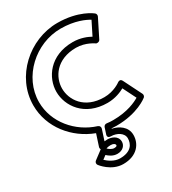

<svg xmlns="http://www.w3.org/2000/svg" viewBox="-274 -1005 1312 1464"><g transform="rotate(-30 382.0 -273.0)"><path d="M650.2 -580.9C662.8 -577.9 678.3 -582.6 683.4 -592.8L763.4 -752.8C768.2 -762.5 766 -775.8 756.9 -783.3C754 -785.7 656.4 -865 470 -865C223.2 -865 -2 -663.3 -2 -411C-2 -216.4 132 -54.4 306.6 10.7L273.2 113.3C271 120.1 272.1 128.5 276.2 134.9C275.2 135.5 274.1 136.2 273 137L201 191C189.6 199.6 188 215.7 196.2 226.3C196.7 226.9 265.1 319 370 319C493.7 319 547 240.6 547 165C547 89.7 480.4 51.5 426.4 41.2L427.4 38.2C440.4 39.4 456.2 40 470 40C655.9 40 753 -38.5 757.2 -41.9C764.8 -48.6 768.7 -61.4 763.4 -72.2L683.4 -232.2C671.4 -256.1 653.5 -245.9 646.6 -241.5C644 -239.5 584.6 -195 499 -195C324.1 -195 252 -314.3 252 -413C252 -510.6 324.1 -630 499 -630C583.7 -630 648.5 -582.1 650.2 -580.9ZM317 151.8C318.6 151.1 332.3 145 358 145C382.5 145 395 156.8 395 165C395 170 395.9 179 370 179C351 179 329.9 164.3 317 151.8ZM499 -145C568 -145 622.9 -169.4 651 -185.1L708.9 -69.3C676.4 -49.4 596.5 -10 470 -10C450.8 -10 432.1 -11 413.7 -13.7C401.3 -15.6 389.7 -7.3 386.2 3.2L369.2 55.2C369.2 55.2 355 88 393 88C442.7 88 497 117.7 497 165C497 215.4 468.3 269 370 269C320.2 269 276.4 236.7 253.1 214.4L285.1 190.4C302.5 206.6 331.1 229 370 229C418.1 229 445 198 445 165C445 111.2 389.5 95 358 95C348 95 336.2 96 331.2 96.7L361.8 2.7C365.9 -10.1 359 -24.6 345.5 -28.9C178.4 -81.1 48 -232.6 48 -411C48 -632.7 248.8 -815 470 -815C596.9 -815 677.5 -774.9 708.9 -755.7L651 -639.9C621.3 -656.5 567.6 -680 499 -680C295.9 -680 202 -535.4 202 -413C202 -289.7 295.9 -145 499 -145Z"/></g></svg>

Font: Hussar Techniczny
Style: Bold 
Weight: 700
Foundry: Cannot Into Space Fonts
Version: Version 0.77